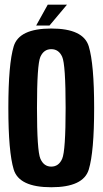

<svg xmlns="http://www.w3.org/2000/svg" viewBox="-20 -803 444 828"><path d="M201 4.5Q62.5 4.5 39.2 -71.8Q16 -148 16 -337.5Q16 -527 39.2 -603.5Q62.5 -680 201 -680Q339.5 -680 362.8 -603.2Q386 -526.5 386 -337.5Q386 -148 362.8 -71.8Q339.5 4.5 201 4.5ZM201 -84.5Q233.5 -84.5 248.2 -118.5Q263 -152.5 263 -337.5Q263 -525 248.2 -558Q233.5 -591 201 -591Q169 -591 154.2 -558Q139.5 -525 139.5 -337.5Q139.5 -152.5 154.2 -118.5Q169 -84.5 201 -84.5ZM136 -693 186 -783H269L193.5 -693Z"/></svg>

Font: Anybody Condensed SemiBold
Style: Regular
Weight: 600
Width: 3
Designer: Tyler Finck
Foundry: Etcetera Type Company
Version: Version 1.010; ttfautohint (v1.8.3) -l 8 -r 50 -G 200 -x 14 